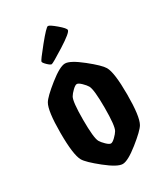

<svg xmlns="http://www.w3.org/2000/svg" viewBox="-189 -835 811 932"><g transform="rotate(-30 217.0 -369.0)"><path d="M264 -145Q277 -167 277 -269Q277 -371 264 -394Q257 -406 241.5 -421Q226 -436 217 -436Q208 -436 192.5 -421Q177 -406 170 -394Q157 -372 157 -270Q157 -168 170 -145Q177 -133 192.5 -118Q208 -103 217 -103Q226 -103 241.5 -118Q257 -133 264 -145ZM51 -110Q30 -147 30 -270Q30 -393 51 -429Q65 -453 126.5 -502Q188 -551 217 -551Q246 -551 307.5 -502Q369 -453 383 -429Q404 -393 404 -270Q404 -147 383 -110Q369 -86 307.5 -37Q246 12 217 12Q188 12 126.5 -37Q65 -86 51 -110ZM311 -685Q311 -671 239 -625.5Q167 -580 160 -580Q153 -580 138 -594.5Q123 -609 123 -615.5Q123 -622 175 -686Q227 -750 236.5 -750Q246 -750 278.5 -722.5Q311 -695 311 -685Z"/></g></svg>

Font: Germania One
Style: Regular
Weight: 400
Designer: John Vargas Beltran
Foundry: John Vargas Beltran
Version: Version 1.001